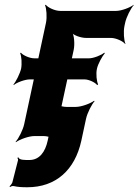

<svg xmlns="http://www.w3.org/2000/svg" viewBox="-20 -574 584 810"><path d="M505 -464 508 -478C513 -502 532 -539 544 -552V-554C529 -542 492 -528 470 -528H234C212 -528 182 -542 173 -554L170 -552C176 -539 179 -502 174 -478L82 -50C77 -26 58 11 46 24L47 26C63 14 102 0 125 0H164C187 0 220 14 230 26L233 24C224 11 218 -26 223 -50L291 -364C296 -388 293 -428 283 -440L281 -438C289 -425 322 -414 343 -414H448C469 -414 500 -400 508 -388L509 -390C503 -403 500 -440 505 -464ZM389 -284C393 -304 412 -338 422 -349L420 -352C408 -341 374 -328 356 -328H124C105 -328 76 -341 68 -352L65 -349C71 -338 73 -304 69 -284C64 -263 47 -229 37 -218L38 -215C50 -226 86 -239 105 -239H337C355 -239 382 -226 390 -215L394 -218C388 -229 384 -263 389 -284ZM58 90 53 92C55 94 57 99 56 102L32 196C30 201 24 209 20 212L23 215C26 212 33 210 38 211C55 215 72 216 95 216C216 216 296 143 323 20L343 -73C348 -97 367 -134 379 -147L377 -149C361 -137 323 -123 300 -123H260C237 -123 203 -137 193 -149L191 -147C200 -134 206 -97 201 -73L181 20C171 66 147 101 104 101C87 101 61 102 58 90Z"/></svg>

Font: Asimov
Style: EdgeExtremeIt
Weight: 500
Designer: Google
Version: Version 2.000980: 2014